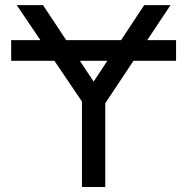

<svg xmlns="http://www.w3.org/2000/svg" viewBox="-20 -743 744 763"><path d="M679.7 -583.5H24.4V-501.5H679.7ZM305.7 0H398.4V-361.3H305.7ZM380.9 -306.6 657.7 -722.7H553.2L352.1 -418.9L150.9 -722.7H46.4L315.4 -325.2Z"/></svg>

Font: Giphurs SC
Style: Regular
Weight: 400
Version: Version 0.920